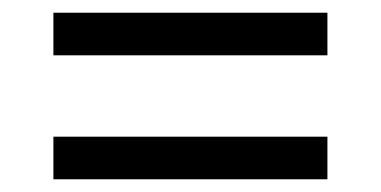

<svg xmlns="http://www.w3.org/2000/svg" viewBox="-20 -508 599 302"><path d="M64 -421V-488H495V-421ZM64 -226V-293H495V-226Z"/></svg>

Font: Noto Naskh Arabic SemiBold
Style: Regular
Weight: 600
Designer: Monotype Design Team, David Williams, Mohamad Dakak and Nizar Qandah
Foundry: Monotype Imaging Inc.
Version: Version 2.016